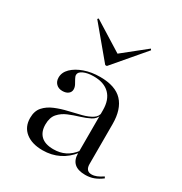

<svg xmlns="http://www.w3.org/2000/svg" viewBox="-159 -781 862 910"><g transform="rotate(30 271.5 -326.0)"><path d="M354.8 -206.5V-296.8Q354.8 -353.2 324.6 -383.5Q294.4 -413.7 237.9 -413.7Q204 -413.7 182.3 -403.6Q160.5 -393.5 160.5 -378.2Q160.5 -369.4 166.9 -358.5Q173.4 -347.6 179.4 -335.9Q185.5 -324.2 185.5 -312.1Q185.5 -297.6 173.8 -288.3Q162.1 -279 141.9 -279Q121 -279 108.1 -291.9Q95.2 -304.8 95.2 -325.8Q95.2 -354 118.1 -376.6Q141.1 -399.2 179.8 -412.9Q218.5 -426.6 265.3 -426.6Q349.2 -426.6 388.3 -384.7Q427.4 -342.7 427.4 -262.1V-206.5ZM201.6 11.3Q142.7 11.3 108.5 -16.1Q74.2 -43.5 74.2 -92.7Q74.2 -130.6 94.4 -153.2Q114.5 -175.8 146.4 -189.1Q178.2 -202.4 213.7 -210.5Q249.2 -218.5 281.5 -227Q313.7 -235.5 334.7 -249.2Q355.6 -262.9 356.5 -286.3L357.3 -270.2Q350.8 -247.6 328.2 -235.9Q305.6 -224.2 276.2 -215.3Q246.8 -206.5 218.5 -194.8Q190.3 -183.1 171.4 -161.7Q152.4 -140.3 152.4 -101.6Q152.4 -62.1 175 -40.3Q197.6 -18.5 243.5 -18.5Q279 -18.5 306.9 -32.3Q334.7 -46 358.1 -76.6L358.9 -66.1Q329.8 -28.2 289.9 -8.5Q250 11.3 201.6 11.3ZM427.4 -43.5Q427.4 -25 435.5 -15.3Q443.5 -5.6 459.7 -5.6Q473.4 -5.6 487.5 -11.3Q501.6 -16.9 519.4 -29L524.2 -21Q501.6 -4 480.6 3.6Q459.7 11.3 434.7 11.3Q394.4 11.3 374.6 -6.9Q354.8 -25 354.8 -60.5V-206.5H427.4ZM405.6 -662.9 410.5 -656.5 266.1 -487.1H257.3L115.3 -657.3L120.2 -662.9L297.6 -552.4L269.4 -554Z"/></g></svg>

Font: Playfair 144pt SemiExpanded Light
Style: Regular
Weight: 300
Width: 6
Designer: Claus Eggers Sørensen
Foundry: Claus Eggers Sørensen
Version: Version 2.203